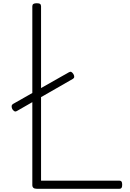

<svg xmlns="http://www.w3.org/2000/svg" viewBox="-20 -1168 807 1188"><path d="M207 0Q180 0 180 -23V-1129Q180 -1139 186.5 -1143.5Q193 -1148 207 -1148Q222 -1148 228 -1143.5Q234 -1139 234 -1129V-50H720Q728 -50 732 -44.5Q736 -39 736 -25Q736 -11 732 -5.5Q728 0 720 0ZM86 -482Q76 -476 69.5 -479.5Q63 -483 56 -493Q52 -502 52 -510.5Q52 -519 61 -525L405 -720Q415 -726 421 -723Q427 -720 434 -710Q446 -689 431 -680Z"/></svg>

Font: Playwrite CL ExtraLight
Style: Regular
Weight: 200
Designer: Veronika Burian, José Scaglione
Foundry: TypeTogether
Version: Version 1.002